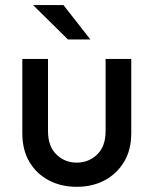

<svg xmlns="http://www.w3.org/2000/svg" viewBox="-20 -721 602 752"><path d="M280.3 10.7Q219.7 10.7 171.4 -14.6Q123 -40 95.2 -86.9Q67.4 -133.8 67.4 -199.2V-490.2H168V-208Q168 -147.5 201.2 -115.7Q234.4 -84 280.3 -84Q327.1 -84 360.4 -115.7Q393.6 -147.5 393.6 -208V-490.2H494.1V-199.2Q494.1 -133.8 465.8 -86.9Q437.5 -40 389.6 -14.6Q341.8 10.7 280.3 10.7ZM246.1 -566.4 109.4 -701.2H228.5L334 -566.4Z"/></svg>

Font: Sen Medium
Style: Regular
Weight: 500
Designer: Kosal Sen, Philatype
Foundry: Philatype
Version: Version 2.000;gftools[0.9.31]